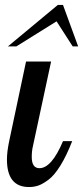

<svg xmlns="http://www.w3.org/2000/svg" viewBox="-20 -748 335 774"><path d="M8 -105Q8 -136 17 -179L85 -500H186L113 -160Q108 -140 108 -115Q108 -70 139 -70Q188 -70 234 -179H271Q248 -120 223.5 -80.5Q199 -41 175.5 -23.5Q152 -6 134.5 0Q117 6 97 6Q8 6 8 -105ZM12 -561 213 -728H234L295 -561H273L208 -662L46 -561Z"/></svg>

Font: Lobster Two
Style: Italic
Weight: 400
Designer: Pablo Impallari
Foundry: Pablo Impallari. www.impallari.com
Version: Version 1.006